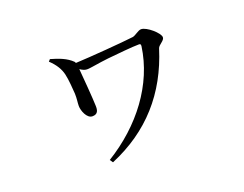

<svg xmlns="http://www.w3.org/2000/svg" viewBox="-94 -702 1189 936"><g transform="rotate(-20 500.0 -234.0)"><path d="M332 -190C361 -190 365 -210 364 -234C363 -272 354 -383 350 -428C363 -419 374 -414 386 -414C405 -414 445 -423 500 -429C550 -434 631 -442 664 -442C672 -442 674 -439 673 -429C647 -241 519 -72 338 39L349 55C552 -30 684 -179 750 -390C755 -407 786 -417 786 -435C786 -457 728 -508 699 -508C684 -508 664 -489 649 -486C593 -479 418 -465 344 -462C344 -465 343 -467 341 -469C313 -497 274 -511 232 -523L223 -513C254 -484 270 -456 277 -427C284 -397 287 -351 289 -323C290 -297 286 -278 286 -260C286 -236 303 -190 332 -190Z"/></g></svg>

Font: Source Han Serif CN Medium
Style: Regular
Weight: 500
Designer: Ryoko NISHIZUKA 西塚涼子 (kana & ideographs); Frank Grießhammer (Latin, Greek & Cyrillic); Wenlong ZHANG 张文龙 (bopomofo); San
Foundry: Adobe
Version: Version 2.002;hotconv 1.1.0;makeotfexe 2.6.0